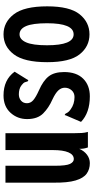

<svg xmlns="http://www.w3.org/2000/svg" viewBox="260 -779 530 1090"><g transform="rotate(-90 525.0 -234.0)"><path d="M144 11Q109 11 84 -7Q59 -25 45.5 -70Q32 -115 33 -197V-468H129V-187Q129 -123 139.5 -101.5Q150 -80 167 -80Q192 -80 205 -110.5Q218 -141 218 -198V-468H314V-73Q314 -53 315 -35.5Q316 -18 321 0H233Q229 -11 227 -22Q225 -33 225 -49Q213 -21 191.5 -5Q170 11 144 11Z M523 11Q430 11 378 -39L414 -123L417 -132L424 -128Q428 -121 432 -114Q436 -107 449 -98Q479 -76 519 -76Q543 -76 557.5 -92.5Q572 -109 572 -131Q572 -151 557 -167.5Q542 -184 506 -201Q458 -222 426 -254Q394 -286 394 -345Q394 -400 430 -439.5Q466 -479 528 -479Q617 -479 663 -416L620 -347L615 -338L608 -342Q606 -350 603 -358Q600 -366 587 -376Q576 -385 562.5 -388.5Q549 -392 535 -392Q513 -392 498.5 -379.5Q484 -367 484 -346Q484 -325 501.5 -310Q519 -295 557 -278Q612 -254 636.5 -222.5Q661 -191 661 -135Q661 -65 623.5 -27Q586 11 523 11Z M875 9Q806 9 761.5 -47Q717 -103 717 -231Q717 -362 761.5 -420.5Q806 -479 875 -479Q944 -479 989 -420.5Q1034 -362 1034 -231Q1034 -103 989 -47Q944 9 875 9ZM875 -81Q938 -81 938 -232Q938 -313 922 -350.5Q906 -388 875 -388Q846 -388 829.5 -350.5Q813 -313 813 -232Q813 -81 875 -81Z"/></g></svg>

Font: Inconsolata ExtraCondensed ExtraBold
Style: Regular
Weight: 800
Width: 2
Monospace: yes
Designer: Raph Levien, Cyreal, Brenton Simpson
Foundry: Raph Levien, Cyreal, Google
Version: Version 3.001; ttfautohint (v1.8.2.53-6de2)